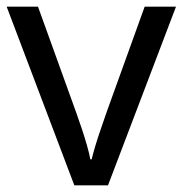

<svg xmlns="http://www.w3.org/2000/svg" viewBox="-20 -556 548 576"><path d="M203 0 0 -536H94L208 -220Q216 -198 225 -171Q234 -144 241 -119.5Q248 -95 251 -78H255Q259 -95 266.5 -120Q274 -145 283.5 -172Q293 -199 300 -220L414 -536H508L304 0Z"/></svg>

Font: Noto Sans Kawi
Style: Regular
Weight: 400
Designer: Fadhl Haqq
Version: Version 1.000